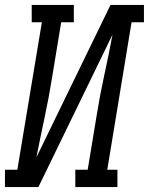

<svg xmlns="http://www.w3.org/2000/svg" viewBox="-46 -755 601 775"><path d="M-26 0V-70H24L123 -665H82V-735H252V-665H201L164 -441Q151 -360 134 -280.5Q117 -201 101 -120L400 -735H535V-665H485L387 -70H428V0H258V-70H308L345 -294Q358 -375 375.5 -454.5Q393 -534 408 -615L109 0Z"/></svg>

Font: Iosevka Gothic
Style: Italic
Weight: 400
Italic angle: -9°
Monospace: yes
Designer: Belleve Invis
Foundry: Belleve Invis
Version: Version 15.5.1; ttfautohint (v1.8.4)